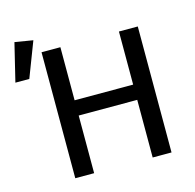

<svg xmlns="http://www.w3.org/2000/svg" viewBox="-167 -796 917 901"><g transform="rotate(-15 291.5 -345.5)"><path d="M90 0V-612H181.6V-354.1H466V-612H557.6V0H466V-280H181.6V0ZM-65.4 -505.9 -20.5 -690.9 67.6 -676.4 2.2 -505.9Z"/></g></svg>

Font: Ancizar Sans Thin
Style: Regular
Weight: 100
Designer: Cesar Puertas, Viviana Monsalve, Julian Moncada, Julian Prieto, Jose Castro, Mariel Hernandez, Felipe Aragon, Sara Alarc
Version: Version 8.100